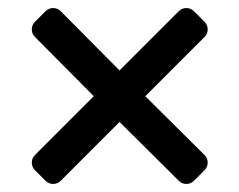

<svg xmlns="http://www.w3.org/2000/svg" viewBox="-20 -571 595 477"><path d="M213 -332 67 -479Q59 -487 59 -498Q59 -509 67 -517L93 -543Q101 -551 112 -551Q123 -551 131 -543L277 -396L424 -543Q432 -551 443 -551Q454 -551 462 -543L488 -517Q496 -509 496 -498Q496 -487 488 -479L341 -332L488 -186Q496 -178 496 -167Q496 -156 488 -148L462 -122Q454 -114 443 -114Q432 -114 424 -122L277 -268L131 -122Q123 -114 112 -114Q101 -114 93 -122L67 -148Q59 -156 59 -167Q59 -178 67 -186Z"/></svg>

Font: Rubik
Style: Regular
Weight: 400
Designer: Hubert & Fischer
Foundry: Hubert & Fischer
Version: Version 1.002; ttfautohint (v1.6)